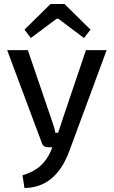

<svg xmlns="http://www.w3.org/2000/svg" viewBox="-20 -740 573 965"><path d="M135 -549 103 -591 234 -720H304L435 -591L402 -549L273 -646H265ZM516 -488 327 23Q259 203 103 205L93 141Q150 124 183 94Q216 64 236 18L243 0H223Q195 0 189 -25L16 -488H120L241 -133Q253 -102 258 -73H272Q282 -100 292 -133L412 -488Z"/></svg>

Font: Exo 2.0 Medium
Style: Regular
Weight: 500
Designer: Natanael Gama
Version: Version 1.001;PS 001.001;hotconv 1.0.70;makeotf.lib2.5.58329